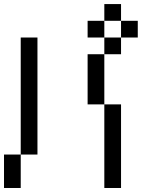

<svg xmlns="http://www.w3.org/2000/svg" viewBox="-20 -937 707 957"><path d="M0 -166.7H83.3V0H0ZM166.7 -166.7H83.3V-750H166.7ZM500 0V-416.7H583.3V0ZM500 -416.7H416.7V-666.7H500ZM500 -833.3V-750H416.7V-833.3ZM500 -750H583.3V-666.7H500ZM500 -916.7H583.3V-833.3H500ZM666.7 -833.3V-750H583.3V-833.3Z"/></svg>

Font: Galmuri11 Condensed
Style: Regular
Weight: 400
Width: 3
Designer: Lee Minseo (quiple)
Version: Version 2.399;hotconv 1.1.1;makeotfexe 2.6.0 DEVELOPMENT